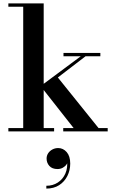

<svg xmlns="http://www.w3.org/2000/svg" viewBox="-20 -770 670 1125"><path d="M29 0V-19.5H116V-730.5H29V-750H236V-19.5H297V0ZM350.5 0V-19.5H411.5L218 -265.5L453.5 -440.5H352V-460H568V-440.5H481.5L319 -316L557.5 -19.5H611V0ZM251.5 335V318.5Q289.5 318.5 318.8 299.5Q348 280.5 363 246.8Q378 213 372.5 169.5H378Q378.5 181 370.2 193Q362 205 348 212.8Q334 220.5 317 220.5Q285.5 220.5 269.2 202.2Q253 184 253 159Q253 142 262.2 128Q271.5 114 287 105.8Q302.5 97.5 321 97.5Q350 97.5 370.8 121.2Q391.5 145 391.5 188.5Q391.5 227.5 374.8 261Q358 294.5 326.8 314.8Q295.5 335 251.5 335Z"/></svg>

Font: Bodoni Moda 11pt SemiBold
Style: Regular
Weight: 600
Designer: Owen Earl
Foundry: indestructible type
Version: Version 2.004